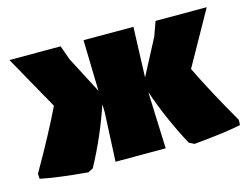

<svg xmlns="http://www.w3.org/2000/svg" viewBox="-74 -590 936 721"><g transform="rotate(-15 394.5 -230.0)"><path d="M5 -12C48 -3 109 5 188 12L208 2C247 -70 279 -144 305 -221L306 -190L297 0H492L484 -210V-220C509 -145 542 -71 581 2L601 12C680 5 741 -3 784 -12L785 -32C733 -122 692 -199 661 -263L778 -472H579L559 -416L486 -277L493 -472H299L304 -274L230 -416L210 -472H11L128 -263C97 -199 56 -122 4 -32Z"/></g></svg>

Font: Luna Sans Black
Style: Regular
Weight: 900
Designer: Juan Pablo del Peral
Foundry: Huerta Tipografica
Version: Version 2.001; ttfautohint (v1.5)